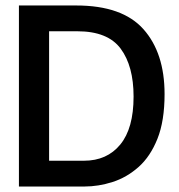

<svg xmlns="http://www.w3.org/2000/svg" viewBox="-20 -680 654 700"><path d="M49 0V-660H258Q426 -660 503 -573.5Q580 -487 580 -337Q580 -239 554 -174Q528 -109 485 -71Q442 -33 390.5 -16.5Q339 0 288 0ZM262 -566H159V-94H286Q370 -94 418.5 -153Q467 -212 467 -328Q467 -439 420 -502.5Q373 -566 262 -566Z"/></svg>

Font: Bricolage Grotesque 96pt Medium
Style: Regular
Weight: 500
Designer: Mathieu Triay
Foundry: Atelier Triay
Version: Version 1.001; ttfautohint (v1.8.4.7-5d5b);gftools[0.9.33.de